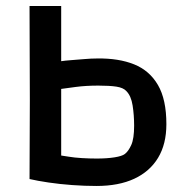

<svg xmlns="http://www.w3.org/2000/svg" viewBox="-20 -604 622 637"><path d="M300 13Q261 13 219.5 10Q178 7 141 1.5Q104 -4 78 -10L79 -271L78 -584H183V-401Q196 -403 216.5 -404.5Q237 -406 260 -408Q283 -410 303 -410Q374 -411 425 -390.5Q476 -370 504 -322Q532 -274 532 -192Q532 -126 504.5 -80.5Q477 -35 425.5 -11Q374 13 300 13ZM301 -78Q335 -78 360 -82Q385 -86 394 -93Q406 -102 415.5 -123Q425 -144 425 -187Q425 -222 420 -254Q415 -286 399 -302Q389 -313 366.5 -316.5Q344 -320 306 -320Q265 -320 231 -315.5Q197 -311 183 -309V-88Q191 -87 209 -84Q227 -81 251.5 -79.5Q276 -78 301 -78Z"/></svg>

Font: Ruda SemiBold
Style: Regular
Weight: 600
Designer: Mariela Monsalve and Angelina Sanchez
Foundry: Mariela Monsalve and Angelina Sanchez
Version: Version 2.001